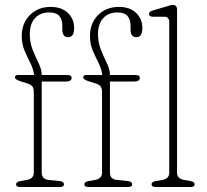

<svg xmlns="http://www.w3.org/2000/svg" viewBox="-20 -744 823 764"><path d="M146 -57Q146 -31 173.5 -28L218 -23.5Q234.5 -21.5 234.5 -10.5Q234.5 0 219 0H59.5Q44 0 44 -10.5Q44 -20.5 61 -23.5L87 -28Q114.5 -33 114.5 -57V-378Q114.5 -393 108.5 -400.5Q102.5 -408 86 -413L64.5 -419.5Q39.5 -427.5 39.5 -435.5Q39.5 -445.5 51 -445.5H115.5Q113 -469 101 -492.8Q89 -516.5 77.8 -542.5Q66.5 -568.5 66.5 -600.5Q66.5 -651.5 98.8 -684Q131 -716.5 181.5 -716.5Q226 -716.5 250.5 -692.2Q275 -668 275 -633Q275 -596 251.5 -596Q228 -596 228 -626.5V-642.5Q228 -666.5 215.8 -680.5Q203.5 -694.5 176 -694.5Q140 -694.5 119.2 -671.8Q98.5 -649 98.5 -608.5Q98.5 -574 110.2 -545.2Q122 -516.5 134 -491.8Q146 -467 146 -445.5H248.5Q265 -445.5 265 -434Q265 -419.5 241 -419.5H146ZM417.5 -57Q417.5 -31 445 -28L489.5 -23.5Q506 -21.5 506 -10.5Q506 0 490.5 0H331Q315.5 0 315.5 -10.5Q315.5 -20.5 332.5 -23.5L358.5 -28Q386 -33 386 -57V-378Q386 -393 380 -400.5Q374 -408 357.5 -413L336 -419.5Q311 -427.5 311 -435.5Q311 -445.5 322.5 -445.5H387Q384.5 -469 372.5 -492.8Q360.5 -516.5 349.2 -542.5Q338 -568.5 338 -600.5Q338 -651.5 370.2 -684Q402.5 -716.5 453 -716.5Q497.5 -716.5 522 -692.2Q546.5 -668 546.5 -633Q546.5 -596 523 -596Q499.5 -596 499.5 -626.5V-642.5Q499.5 -666.5 487.2 -680.5Q475 -694.5 447.5 -694.5Q411.5 -694.5 390.8 -671.8Q370 -649 370 -608.5Q370 -574 381.8 -545.2Q393.5 -516.5 405.5 -491.8Q417.5 -467 417.5 -445.5H520Q536.5 -445.5 536.5 -434Q536.5 -419.5 512.5 -419.5H417.5ZM684.5 -705.5V-57Q684.5 -33 712.5 -28L738 -23.5Q754.5 -20.5 754.5 -10.5Q754.5 0 739 0H598.5Q583 0 583 -10.5Q583 -20.5 599.5 -23.5L626 -28Q653.5 -33 653.5 -57V-655Q653.5 -677.5 633.5 -677.5H588.5Q573 -677.5 573 -689Q573 -698 588.5 -702.5L640 -717.5Q648.5 -720 655.5 -722.2Q662.5 -724.5 667 -724.5Q684.5 -724.5 684.5 -705.5Z"/></svg>

Font: Fraunces 72pt S100 Thin
Style: Regular
Weight: 100
Version: Version 1.000; ttfautohint (v1.8.3)